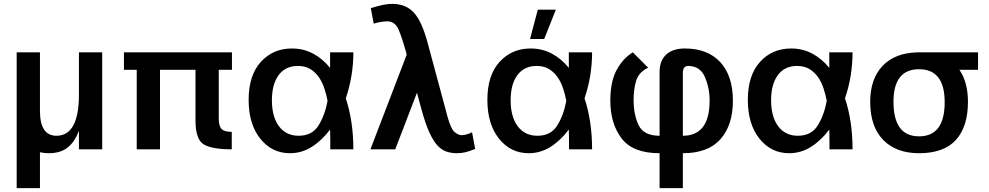

<svg xmlns="http://www.w3.org/2000/svg" viewBox="-20 -770 5099 990"><path d="M66 -500H186V-198Q186 -70 271 -70Q387 -70 387 -283V-500H507V0H387V-96Q366 -39 329 -9.5Q292 20 231 20Q209 20 186 15V200H66Z M685 -410H619V-500H1176V-410H1108V-158Q1108 -120 1122.5 -105Q1137 -90 1175 -90V0Q1073 0 1030.5 -25.5Q988 -51 988 -149V-410H805V0H685Z M1683 0Q1683 -24 1683 -49.5Q1683 -75 1682 -102Q1640 -46 1588 -13Q1536 20 1475 20Q1382 20 1322 -55Q1262 -130 1262 -255Q1262 -382 1325 -451Q1388 -520 1485 -520Q1545 -520 1594.5 -493.5Q1644 -467 1682 -420V-500H1802Q1802 -378 1763 -263Q1802 -145 1802 0ZM1520 -70Q1589 -70 1622 -122.5Q1655 -175 1669 -250Q1663 -282 1652.5 -314Q1642 -346 1624.5 -371.5Q1607 -397 1580.5 -413.5Q1554 -430 1516 -430Q1452 -430 1417 -383Q1382 -336 1382 -253Q1382 -168 1418.5 -119Q1455 -70 1520 -70Z M2077 -488 2072 -508Q2055 -569 2036.5 -614.5Q2018 -660 1977 -660Q1967 -660 1945.5 -657Q1924 -654 1907 -648L1892 -728Q1934 -741 1958 -745.5Q1982 -750 2003 -750Q2072 -750 2113.5 -705.5Q2155 -661 2185 -549L2289 -163Q2306 -103 2325.5 -88Q2345 -73 2359 -73Q2384 -73 2414 -88L2430 -2Q2395 12 2375.5 16Q2356 20 2336 20Q2308 20 2283 12Q2258 4 2236 -19.5Q2214 -43 2194 -87Q2174 -131 2154 -203L2130 -292L2018 0H1890Z M2914 0Q2914 -24 2914 -49.5Q2914 -75 2913 -102Q2871 -46 2819 -13Q2767 20 2706 20Q2613 20 2553 -55Q2493 -130 2493 -255Q2493 -382 2556 -451Q2619 -520 2716 -520Q2776 -520 2825.5 -493.5Q2875 -467 2913 -420V-500H3033Q3033 -378 2994 -263Q3033 -145 3033 0ZM2751 -70Q2820 -70 2853 -122.5Q2886 -175 2900 -250Q2894 -282 2883.5 -314Q2873 -346 2855.5 -371.5Q2838 -397 2811.5 -413.5Q2785 -430 2747 -430Q2683 -430 2648 -383Q2613 -336 2613 -253Q2613 -168 2649.5 -119Q2686 -70 2751 -70ZM2753 -720H2846L2786 -569H2713Z M3381 20Q3243 20 3185 -56.5Q3127 -133 3127 -251Q3127 -350 3160 -410Q3193 -470 3243 -500L3322 -421Q3274 -398 3260.5 -354.5Q3247 -311 3247 -254Q3247 -179 3273 -124.5Q3299 -70 3381 -70V-400Q3381 -457 3415 -488.5Q3449 -520 3511 -520Q3629 -520 3694 -449.5Q3759 -379 3759 -250Q3759 -125 3695 -52.5Q3631 20 3501 20V200H3381ZM3501 -70Q3639 -70 3639 -252Q3639 -316 3614.5 -373Q3590 -430 3528 -430Q3501 -430 3501 -393Z M4257 0Q4257 -24 4257 -49.5Q4257 -75 4256 -102Q4214 -46 4162 -13Q4110 20 4049 20Q3956 20 3896 -55Q3836 -130 3836 -255Q3836 -382 3899 -451Q3962 -520 4059 -520Q4119 -520 4168.5 -493.5Q4218 -467 4256 -420V-500H4376Q4376 -378 4337 -263Q4376 -145 4376 0ZM4094 -70Q4163 -70 4196 -122.5Q4229 -175 4243 -250Q4237 -282 4226.5 -314Q4216 -346 4198.5 -371.5Q4181 -397 4154.5 -413.5Q4128 -430 4090 -430Q4026 -430 3991 -383Q3956 -336 3956 -253Q3956 -168 3992.5 -119Q4029 -70 4094 -70Z M4467 -245Q4467 -363 4530.5 -430Q4594 -497 4709 -500H5023V-410H4927Q4971 -346 4971 -245Q4971 -117 4909 -48.5Q4847 20 4719 20Q4601 20 4534 -48.5Q4467 -117 4467 -245ZM4719 -67Q4851 -67 4851 -243Q4851 -413 4719 -413Q4587 -413 4587 -245Q4587 -67 4719 -67Z"/></svg>

Font: Moderustic Med
Style: Regular
Weight: 500
Designer: Tural Alisoy
Foundry: TAFT Foundry
Version: Version 2.110